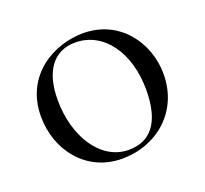

<svg xmlns="http://www.w3.org/2000/svg" viewBox="-82 -494 642 602"><g transform="rotate(-20 239.5 -193.0)"><path d="M231 13C345 13 443 -66 443 -193C443 -297 371 -399 249 -399C152 -399 36 -336 36 -198C36 -85 112 13 231 13ZM260 -6C167 -6 103 -106 103 -229C103 -327 145 -380 216 -380C309 -380 375 -291 375 -165C375 -53 330 -6 260 -6Z"/></g></svg>

Font: Cormorant Garamond
Style: Regular
Weight: 400
Designer: Christian Thalmann (Catharsis Fonts)
Foundry: Catharsis Fonts
Version: Version 4.002;Glyphs 3.4 (3410)